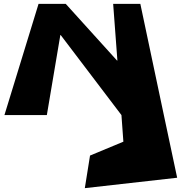

<svg xmlns="http://www.w3.org/2000/svg" viewBox="-20 -597 939 996"><path d="M293 -415H295L610 0L620 138L447 210L420 379L899 325L830 0L708 -577H567L589 -283H587L321 -577H180L3 0H223Z"/></svg>

Font: Hussar Milosc
Style: Bold
Weight: 700
Foundry: Cannot Into Space Fonts
Version: Version 1.02